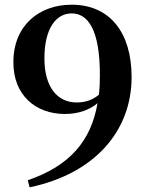

<svg xmlns="http://www.w3.org/2000/svg" viewBox="-20 -777 624 817"><path d="M306 -341C223 -341 169 -408 169 -528C169 -660 221 -720 285 -720C355 -720 405 -649 405 -459C405 -429 404 -401 401 -374C373 -351 343 -341 306 -341ZM106 20C381 -37 540 -218 540 -449C540 -640 446 -757 285 -757C147 -757 37 -669 37 -513C36 -373 131 -292 256 -292C313 -292 361 -309 395 -338C367 -176 276 -71 98 -10Z"/></svg>

Font: Noto Serif CJK JP
Style: Bold
Weight: 700
Designer: Ryoko NISHIZUKA 西塚涼子 (kana & ideographs); Frank Grießhammer (Latin, Greek & Cyrillic); Wenlong ZHANG 张文龙 (bopomofo); San
Foundry: Adobe Systems Incorporated
Version: Version 1.000;PS 1;hotconv 16.6.53;makeotf.lib2.5.65590